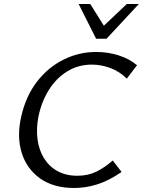

<svg xmlns="http://www.w3.org/2000/svg" viewBox="-20 -927 712 957"><path d="M350 10Q247 10 180 -37.5Q113 -85 88 -166Q63 -247 86 -347Q109 -448 164 -519.5Q219 -591 296 -629.5Q373 -668 460 -668Q517 -668 570 -651.5Q623 -635 663 -602L612 -535Q576 -571 530 -588Q484 -605 438 -605Q371 -605 316.5 -572Q262 -539 225 -481Q188 -423 172 -348Q160 -287 167 -233Q174 -179 199.5 -138Q225 -97 267 -74Q309 -51 366 -51Q419 -51 460.5 -71.5Q502 -92 542 -127L586 -70Q524 -27 466 -8.5Q408 10 350 10ZM459 -734 481 -783 612 -907H672L511 -734ZM459 -734 372 -907H430L507 -784L511 -734Z"/></svg>

Font: Ysabeau Office Medium
Style: Italic
Weight: 500
Italic angle: -12°
Designer: Christian Thalmann (Catharsis Fonts)
Version: Version 2.001;gftools[0.9.30]; featfreeze: tnum,lnum,ss02